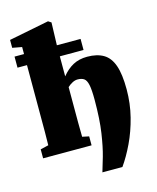

<svg xmlns="http://www.w3.org/2000/svg" viewBox="-128 -809 861 1056"><g transform="rotate(-15 302.5 -281.0)"><path d="M27 0V-51L73 -62Q74 -98 74 -138.5Q74 -179 74 -210V-518H20V-581H74V-621L20 -631V-676L248 -721L265 -710L261 -581H396V-518H261V-404Q290 -440 324.5 -458.5Q359 -477 405 -477Q461 -477 497.5 -455.5Q534 -434 551.5 -384Q569 -334 569 -248Q569 -167 550 -92Q531 -17 500.5 47Q470 111 436 159H322Q332 127 346.5 76.5Q361 26 372.5 -50.5Q384 -127 384 -238Q384 -295 378 -323Q372 -351 358.5 -360.5Q345 -370 322 -370Q308 -370 293 -362.5Q278 -355 264 -342V-210Q264 -179 264 -137.5Q264 -96 265 -59L303 -51V0Z"/></g></svg>

Font: Source Serif Pro Black
Style: Regular
Weight: 900
Designer: Frank Grießhammer
Foundry: Adobe Systems Incorporated
Version: Version 3.001;hotconv 1.0.111;makeotfexe 2.5.65597